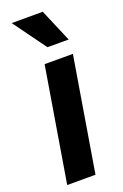

<svg xmlns="http://www.w3.org/2000/svg" viewBox="-143 -772 522 816"><g transform="rotate(-20 118.0 -364.0)"><path d="M11.7 0 97.2 -515.6H225.1L139.6 0ZM133.3 -579.1 25.4 -727.5H166L229 -579.1Z"/></g></svg>

Font: Inter Display Semi Bold
Style: Italic
Weight: 600
Italic angle: -9.39999°
Designer: Rasmus Andersson
Foundry: rsms
Version: Version 4.000;git-4fc901f